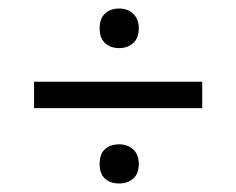

<svg xmlns="http://www.w3.org/2000/svg" viewBox="-20 -593 554 451"><path d="M260 -162Q239 -162 226.5 -173.5Q214 -185 214 -208Q214 -231 226.5 -242.5Q239 -254 260 -254Q280 -254 293 -242Q306 -230 306 -208Q306 -185 293 -173.5Q280 -162 260 -162ZM60 -401H455V-339H60ZM260 -480Q239 -480 226.5 -492Q214 -504 214 -526Q214 -549 226.5 -561Q239 -573 260 -573Q280 -573 293 -560.5Q306 -548 306 -526Q306 -504 293 -492Q280 -480 260 -480Z"/></svg>

Font: Encode Sans Narrow
Style: Regular
Weight: 400
Designer: Pablo Impallari, Andres Torresi
Foundry: Pablo Impallari, Andres Torresi
Version: Version 1.000; ttfautohint (v1.00) -l 8 -r 50 -G 200 -x 14 -